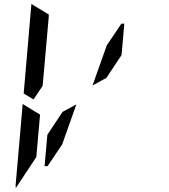

<svg xmlns="http://www.w3.org/2000/svg" viewBox="-20 -981 856 973"><path d="M100 -507 139 -959Q139 -959 139 -961L228 -907L227 -905V-895L224 -861L217 -782L199 -578L196 -546L150 -477ZM167 -218 164 -185 60 -28Q59 -32 59 -41L95 -454L141 -426L161 -413V-414L183 -400ZM449 -548 521 -751 595 -861H610L596 -702L519 -586ZM367 -452 295 -249 221 -139H206L220 -298L297 -414Z"/></svg>

Font: DSEG14 Modern Mini
Style: Italic
Weight: 400
Italic angle: -5°
Designer: Keshikan(Twitter:@keshinomi_88pro)
Version: Version 0.46